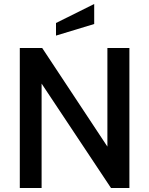

<svg xmlns="http://www.w3.org/2000/svg" viewBox="-20 -940 745 960"><path d="M79 -700H191L517 -207V-700H627V0H535L188 -522V0H79ZM260 -825 451 -920V-820L260 -762Z"/></svg>

Font: Cabin Medium
Style: Regular
Weight: 500
Designer: Pablo Impallari
Foundry: Pablo Impallari. http://www.impallari.com Igino Marini. http://www.ikern.com
Version: Version 2.001